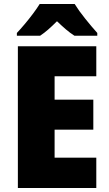

<svg xmlns="http://www.w3.org/2000/svg" viewBox="-20 -947 550 967"><path d="M465 0H70V-714H465V-563H255V-445H450V-294H255V-153H465ZM356 -927Q377 -893 409.5 -852.5Q442 -812 470 -781V-767H355Q333 -781 312 -799Q291 -817 267 -840Q243 -816 223 -798.5Q203 -781 182 -767H65V-781Q82 -799 104 -825Q126 -851 146.5 -878.5Q167 -906 180 -927Z"/></svg>

Font: Noto Sans Malayalam SemiCondensed Black
Style: Regular
Weight: 900
Width: 4
Designer: Jelle Bosma - Monotype Design Team
Foundry: Monotype Imaging Inc.
Version: Version 2.104; ttfautohint (v1.8.4.7-5d5b)